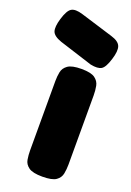

<svg xmlns="http://www.w3.org/2000/svg" viewBox="-193 -786 580 849"><g transform="rotate(20 97.5 -362.0)"><path d="M122 9Q77 9 58 -4.5Q39 -18 35.5 -39Q32 -60 32 -82V-408Q32 -430 36 -450.5Q40 -471 59 -484.5Q78 -498 123 -498Q168 -498 186.5 -484.5Q205 -471 209 -450Q213 -429 213 -406V-81Q213 -59 209 -38Q205 -17 186.5 -4Q168 9 122 9ZM154 -530 -3 -580Q-40 -593 -46.5 -613Q-53 -633 -41 -673Q-28 -717 -10.5 -727.5Q7 -738 43 -727L196 -680Q233 -669 240.5 -648Q248 -627 235 -586Q222 -543 205.5 -533Q189 -523 154 -530Z"/></g></svg>

Font: Fredoka SemiCondensed
Style: Bold
Weight: 700
Width: 4
Designer: Ben Nathan
Foundry: Milena B. Brandão, Ben Nathan
Version: Version 2.001